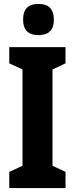

<svg xmlns="http://www.w3.org/2000/svg" viewBox="-20 -953 379 973"><path d="M175 -933C121 -933 97 -906 97 -853C97 -801 124 -775 175 -775C227 -775 253 -801 253 -853C253 -905 229 -933 175 -933ZM312 0V-82L246 -113V-601L312 -632V-714H27V-632L94 -601V-113L27 -82V0Z"/></svg>

Font: Noto Sans Myanmar ExtraCondensed ExtraBold
Style: Regular
Weight: 800
Width: 2
Designer: Monotype Design Team
Foundry: Monotype Imaging Inc.
Version: Version 2.107